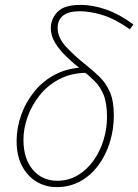

<svg xmlns="http://www.w3.org/2000/svg" viewBox="-20 -754 566 786"><path d="M212 12Q167 12 130 -10Q93 -32 70.5 -74Q48 -116 48 -176Q48 -231 67 -284Q86 -337 122 -381Q158 -425 210 -451Q262 -477 328 -478L333 -456Q271 -455 223 -430Q175 -405 142.5 -364Q110 -323 93 -275.5Q76 -228 76 -182Q76 -104 114.5 -59Q153 -14 214 -14Q260 -14 297.5 -36Q335 -58 362 -95.5Q389 -133 403.5 -179.5Q418 -226 418 -275Q418 -332 404 -366Q390 -400 366 -423.5Q342 -447 312 -470Q280 -495 251.5 -522.5Q223 -550 205.5 -579Q188 -608 188 -638Q188 -677 215.5 -705.5Q243 -734 310 -734Q360 -734 414.5 -715Q469 -696 526 -654L512 -634Q449 -678 398 -693Q347 -708 308 -708Q260 -708 238 -690Q216 -672 216 -640Q216 -600 249.5 -563.5Q283 -527 332 -488Q361 -465 387 -440Q413 -415 429.5 -378Q446 -341 446 -282Q446 -224 429.5 -171Q413 -118 382 -76.5Q351 -35 308 -11.5Q265 12 212 12Z"/></svg>

Font: Source Sans 3 VF
Style: Italic
Weight: 200
Italic angle: -11°
Designer: Paul D. Hunt
Foundry: Adobe Systems Incorporated
Version: Version 3.042;hotconv 1.0.118;makeotfexe 2.5.65603